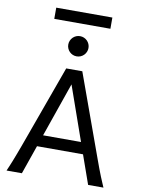

<svg xmlns="http://www.w3.org/2000/svg" viewBox="-112 -1160 906 1234"><g transform="rotate(10 340.5 -543.0)"><path d="M211.4 -263.7H459L334.5 -617.7ZM485.4 -188H185.1L119.6 0H19.5Q25.9 -14.6 32.7 -30.8Q39.6 -46.9 47.6 -67.1Q55.7 -87.4 65.4 -113.3Q75.2 -139.2 87.9 -173.3L283.2 -712.9H388.2L583.5 -173.3Q595.7 -139.2 605.5 -113.3Q615.2 -87.4 623.5 -67.1Q631.8 -46.9 638.7 -30.8Q645.5 -14.6 651.9 0H551.8ZM269.5 -866.7Q269.5 -880.4 274.7 -892.3Q279.8 -904.3 288.8 -913.3Q297.9 -922.4 309.8 -927.5Q321.8 -932.6 335.4 -932.6Q349.1 -932.6 361.1 -927.5Q373 -922.4 382.1 -913.3Q391.1 -904.3 396.2 -892.3Q401.4 -880.4 401.4 -866.7Q401.4 -853 396.2 -841.1Q391.1 -829.1 382.1 -820.1Q373 -811 361.1 -805.9Q349.1 -800.8 335.4 -800.8Q321.8 -800.8 309.8 -805.9Q297.9 -811 288.8 -820.1Q279.8 -829.1 274.7 -841.1Q269.5 -853 269.5 -866.7ZM152.3 -1086.4H518.6V-1013.2H152.3Z"/></g></svg>

Font: Andika Basic
Style: Regular
Weight: 400
Designer: Annie Olsen & Victor Gaultney
Foundry: SIL International
Version: Version 1.000